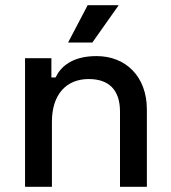

<svg xmlns="http://www.w3.org/2000/svg" viewBox="-20 -716 655 736"><path d="M76 0H179V-249C179 -355 235 -413 320 -413C395 -413 440 -374 440 -288V0H543V-296C543 -423 462 -501 350 -501C255 -501 212 -459 193 -419H177V-493H76ZM241 -553H334L435 -696H316Z"/></svg>

Font: Meta Space Medium
Style: Regular
Weight: 500
Designer: Meta Pool / Florian Karsten
Foundry: Meta Pool / Florian Karsten
Version: Version 2.000;Glyphs 3.1.1 (3137)